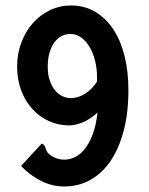

<svg xmlns="http://www.w3.org/2000/svg" viewBox="-20 -656 540 695"><path d="M212.9 19Q169.9 19 130.4 -0.2Q90.8 -19.5 56.2 -55.2L130.9 -136.2Q136.2 -134.8 138.9 -131.6Q141.6 -128.4 143.3 -124.3Q145 -120.1 146.7 -115Q148.4 -109.9 151.9 -104Q161.6 -92.8 178.2 -85.4Q194.8 -78.1 212.9 -78.1Q231 -78.1 250 -86.7Q269 -95.2 285.6 -115.2Q302.2 -135.3 314.9 -168Q327.6 -200.7 333 -249Q323.2 -239.3 311 -230.7Q298.8 -222.2 285.4 -215.8Q272 -209.5 257.8 -205.8Q243.7 -202.1 230 -202.1Q190.9 -202.1 156.7 -217.8Q122.6 -233.4 96.9 -261.7Q71.3 -290 56.6 -329.1Q42 -368.2 42 -415Q42 -461.9 57.4 -502.4Q72.8 -543 99.1 -572.5Q125.5 -602.1 160.9 -619.1Q196.3 -636.2 236.8 -636.2Q286.1 -636.2 324.7 -613.3Q363.3 -590.3 390.1 -549.8Q417 -509.3 430.9 -452.9Q444.8 -396.5 444.8 -330.1Q444.8 -248.5 428 -183.8Q411.1 -119.1 380.6 -74Q350.1 -28.8 307.4 -4.9Q264.6 19 212.9 19ZM235.8 -300.8Q263.2 -300.8 288.8 -317.4Q314.5 -334 331.1 -360.8V-378.9Q331.1 -408.7 324 -436.8Q316.9 -464.8 304.2 -486.1Q291.5 -507.3 273.9 -520.3Q256.3 -533.2 234.9 -533.2Q217.8 -533.2 202.9 -525.4Q188 -517.6 177 -502.7Q166 -487.8 159.4 -465.6Q152.8 -443.4 152.8 -415Q152.8 -385.3 160.4 -363.8Q168 -342.3 179.7 -328.4Q191.4 -314.5 206.3 -307.6Q221.2 -300.8 235.8 -300.8Z"/></svg>

Font: InconsolataGo
Style: Bold
Weight: 700
Designer: Raph Levien, Kirill Tkachev(cyreal.org)
Foundry: Raph Levien, Kirill Tkachev(cyreal.org)
Version: Version 1.015; ttfautohint (v0.92) -l 8 -r 50 -G 200 -x 14 -